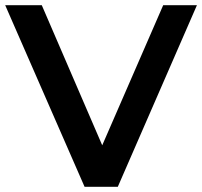

<svg xmlns="http://www.w3.org/2000/svg" viewBox="-25 -720 779 740"><path d="M734 -700 429 0H301L-5 -700H136L369 -160L604 -700Z"/></svg>

Font: APTA Sans SemiBold
Style: Bold
Weight: 600
Version: Version 7.200